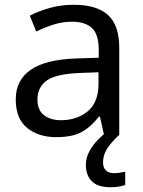

<svg xmlns="http://www.w3.org/2000/svg" viewBox="-20 -565 601 805"><path d="M288 -545Q386 -545 433 -502Q480 -459 480 -365V0H416L399 -76H395Q360 -32 321.5 -11Q283 10 215 10Q142 10 94 -28.5Q46 -67 46 -149Q46 -229 109 -272.5Q172 -316 303 -320L394 -323V-355Q394 -422 365 -448Q336 -474 283 -474Q241 -474 203 -461.5Q165 -449 132 -433L105 -499Q140 -518 188 -531.5Q236 -545 288 -545ZM314 -259Q214 -255 175.5 -227Q137 -199 137 -148Q137 -103 164.5 -82Q192 -61 235 -61Q303 -61 348 -98.5Q393 -136 393 -214V-262ZM412 116Q412 138 424 149.5Q436 161 457 161Q474 161 485.5 158.5Q497 156 505 155V211Q491 215 477 217.5Q463 220 443 220Q390 220 365 195Q340 170 340 126Q340 97 354.5 70Q369 43 390.5 21Q412 -1 432 -15L480 0Q446 32 429 58.5Q412 85 412 116Z"/></svg>

Font: Noto Sans Adlam Unjoined
Style: Regular
Weight: 400
Designer: Mark Jamra, Neil Patel
Foundry: JamraPatel LLC
Version: Version 3.001